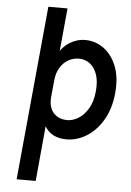

<svg xmlns="http://www.w3.org/2000/svg" viewBox="-59 -692 664 973"><g transform="rotate(5 273.0 -205.5)"><path d="M63 236.5 147 -648.5H244.5L221 -400.5H205.5Q230.5 -449.5 268.2 -473.2Q306 -497 348.5 -497Q400 -497 442.2 -466.5Q484.5 -436 507.2 -379.2Q530 -322.5 522.5 -242Q515 -162 481.2 -104.8Q447.5 -47.5 398.5 -17.2Q349.5 13 296.5 13Q258.5 13 230.5 -1.2Q202.5 -15.5 186 -44L160 236.5ZM292.5 -84.5Q320 -84.5 348.5 -101.8Q377 -119 398 -154Q419 -189 424 -242Q429 -292 417.2 -327Q405.5 -362 381.2 -381Q357 -400 324 -400Q296 -400 271 -386Q246 -372 229.2 -344.8Q212.5 -317.5 209 -278L201 -195.5Q197.5 -161 208 -136Q218.5 -111 240.5 -97.8Q262.5 -84.5 292.5 -84.5Z"/></g></svg>

Font: Karla SemiBold
Style: Italic
Weight: 600
Italic angle: -8°
Designer: Jonathan Pinhorn
Version: Version 2.004;gftools[0.9.33]